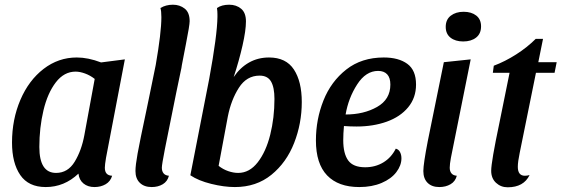

<svg xmlns="http://www.w3.org/2000/svg" viewBox="-20 -774 2383 815"><path d="M31 -169Q31 -267 66.5 -350Q102 -433 165 -481.5Q228 -530 306 -530Q354 -530 409 -509L510 -522L430 -104Q425 -74 425 -62Q425 -29 456 -28Q449 -4 428.5 8Q408 20 381 20Q353 20 334.5 5Q316 -10 313 -37Q253 20 174 20Q101 20 66 -31Q31 -82 31 -169ZM338 -200 382 -439Q363 -454 341 -462Q319 -470 301 -470Q252 -470 217 -424.5Q182 -379 164.5 -305.5Q147 -232 147 -150Q147 -40 218 -40Q268 -40 297 -87.5Q326 -135 338 -200Z M555 -48Q555 -72 564 -122Q573 -172 603 -313Q603 -312 641 -498Q665 -636 665 -701Q665 -727 661 -740Q684 -754 714 -754Q743 -754 764 -737.5Q785 -721 785 -684Q785 -667 769.5 -588.5Q754 -510 752 -498Q751 -492 750 -485Q749 -478 747 -471L728 -380Q693 -208 680 -141.5Q667 -75 667 -62Q667 -47 674.5 -38Q682 -29 697 -28Q691 -4 671 8Q651 20 624 20Q592 20 573.5 2Q555 -16 555 -48Z M1261 -341Q1261 -250 1228.5 -167Q1196 -84 1132 -32Q1068 20 977 20Q931 20 876.5 6.5Q822 -7 788 -30L868 -439Q902 -624 903 -702V-714Q903 -726 901 -740Q921 -754 953 -754Q983 -754 1003.5 -737Q1024 -720 1024 -683Q1024 -645 1009.5 -581Q995 -517 972 -447Q999 -487 1037 -508.5Q1075 -530 1122 -530Q1194 -530 1227.5 -479Q1261 -428 1261 -341ZM1145 -354Q1145 -403 1130.5 -428Q1116 -453 1082 -453Q1027 -453 994 -401.5Q961 -350 947 -279L908 -70Q927 -55 949 -47.5Q971 -40 991 -40Q1039 -40 1074 -85Q1109 -130 1127 -202Q1145 -274 1145 -354Z M1321 -178Q1321 -267 1353 -347.5Q1385 -428 1450 -479Q1515 -530 1609 -530Q1672 -530 1709 -503Q1746 -476 1746 -415Q1746 -359 1712.5 -318.5Q1679 -278 1621.5 -257.5Q1564 -237 1494 -237Q1466 -237 1440 -239Q1437 -206 1437 -179Q1437 -122 1458 -93Q1479 -64 1530 -64Q1573 -64 1607 -84.5Q1641 -105 1660 -143Q1672 -140 1678 -128.5Q1684 -117 1684 -102Q1684 -72 1662.5 -43.5Q1641 -15 1600 2.5Q1559 20 1505 20Q1416 20 1368.5 -29.5Q1321 -79 1321 -178ZM1637 -415Q1637 -444 1623.5 -458.5Q1610 -473 1585 -473Q1533 -473 1496 -415.5Q1459 -358 1447 -288Q1524 -288 1580.5 -320Q1637 -352 1637 -415Z M1872 -660Q1872 -691 1893.5 -707.5Q1915 -724 1948 -724Q1981 -724 2001.5 -708Q2022 -692 2022 -662Q2022 -631 2001 -614.5Q1980 -598 1946 -598Q1913 -598 1892.5 -614Q1872 -630 1872 -660ZM1777 -48Q1777 -78 1796 -176L1864 -510L1978 -522L1894 -104Q1889 -77 1889 -62Q1889 -47 1896.5 -38Q1904 -29 1919 -28Q1913 -4 1892.5 8Q1872 20 1845 20Q1813 20 1795 2Q1777 -16 1777 -48Z M2065 -49Q2065 -87 2100 -253L2114 -322L2143 -465H2072L2076 -495Q2124 -513 2171 -543Q2218 -573 2254 -609H2285L2265 -510H2343L2334 -465H2255L2186 -125Q2178 -87 2178 -66Q2178 -28 2208 -28Q2218 -28 2228 -31Q2203 21 2135 21Q2106 21 2085.5 2Q2065 -17 2065 -49Z"/></svg>

Font: Sansita SW
Style: Italic
Weight: 400
Italic angle: -11°
Designer: Pablo Cosgaya
Foundry: Omnibus-Type
Version: Version 1.000